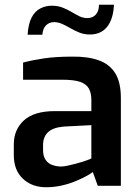

<svg xmlns="http://www.w3.org/2000/svg" viewBox="-20 -781 588 807"><path d="M174 6Q114 6 76 -30Q38 -66 38 -129V-174Q38 -236 80.5 -275Q123 -314 211 -314H364V-361Q364 -389 354 -408Q344 -427 318 -436.5Q292 -446 239 -446H77V-518Q114 -528 164 -535.5Q214 -543 283 -543Q349 -544 395 -527.5Q441 -511 464.5 -473Q488 -435 488 -369V0H391L370 -58Q363 -52 345 -42Q327 -32 300 -20.5Q273 -9 240.5 -1.5Q208 6 174 6ZM234 -81Q247 -81 263.5 -84.5Q280 -88 297 -92.5Q314 -97 328.5 -101.5Q343 -106 352.5 -110Q362 -114 364 -115V-255L248 -249Q202 -245 181.5 -225Q161 -205 161 -172V-150Q161 -125 171.5 -109.5Q182 -94 198.5 -88Q215 -82 234 -81ZM96 -635Q99 -681 113 -707.5Q127 -734 149.5 -745.5Q172 -757 198 -757Q222 -757 242 -749.5Q262 -742 279.5 -731.5Q297 -721 313 -713Q329 -705 347 -705Q369 -705 382.5 -719.5Q396 -734 396 -761H459Q456 -700 430 -668Q404 -636 358 -636Q334 -636 314 -644Q294 -652 276 -662.5Q258 -673 241 -680.5Q224 -688 207 -688Q187 -688 173.5 -674.5Q160 -661 158 -635Z"/></svg>

Font: Exo Thin SemiBold
Style: Regular
Weight: 600
Version: Version 2.000